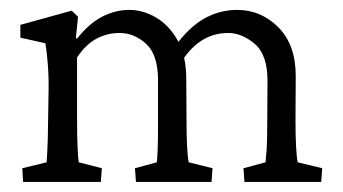

<svg xmlns="http://www.w3.org/2000/svg" viewBox="-20 -362 682 382"><path d="M25.9 0 24.4 -27.3 72.8 -39.1Q73.2 -46.9 74.2 -63.2Q75.2 -79.6 75.7 -123L76.7 -184.6Q77.1 -209.5 75 -235.8Q72.8 -262.2 70.3 -275.9L20.5 -287.1V-312.5L122.6 -340.8L135.3 -328.6L130.9 -286.1L133.3 -285.2Q157.7 -315.9 183.8 -329.1Q210 -342.3 237.3 -342.3Q264.2 -342.3 290 -327.4Q315.9 -312.5 333.3 -282Q350.6 -251.5 350.6 -204.1L351.1 -121.1Q351.1 -92.3 352.3 -69.8Q353.5 -47.4 355.5 -39.1L402.8 -27.3L400.9 0H250.5L248.5 -27.3L292 -39.1Q293 -47.9 293.7 -64.7Q294.4 -81.5 294.4 -115.2V-202.6Q294.4 -252.9 270.8 -274.7Q247.1 -296.4 217.8 -296.4Q192.9 -296.4 171.4 -284.7Q149.9 -272.9 133.3 -247.6V-128.9Q133.3 -92.3 134.3 -69.8Q135.3 -47.4 136.7 -39.1L182.6 -27.3L180.7 0ZM466.3 0 464.4 -27.3 508.3 -39.1Q509.3 -47.9 510.5 -64.7Q511.7 -81.5 511.7 -115.2L512.2 -201.7Q512.2 -253.4 486.6 -274.9Q460.9 -296.4 434.1 -296.4Q378.4 -296.4 342.3 -241.2L328.1 -269.5Q355.5 -307.6 386.2 -325Q417 -342.3 451.7 -342.3Q499.5 -342.3 533.9 -307.6Q568.4 -272.9 568.4 -210.4L567.9 -121.1Q567.9 -92.3 569.1 -69.8Q570.3 -47.4 572.3 -39.1L621.1 -27.3L619.1 0Z"/></svg>

Font: Lateef Light
Style: Regular
Weight: 300
Designer: SIL International
Foundry: SIL International
Version: Version 4.200